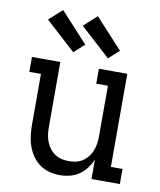

<svg xmlns="http://www.w3.org/2000/svg" viewBox="-87 -848 774 926"><g transform="rotate(10 300.0 -385.5)"><path d="M268 8Q242 8 216 1Q190 -6 169 -21.5Q148 -37 133 -59Q118 -81 109.5 -106Q101 -131 98 -157.5Q95 -184 95 -210V-457H38V-530H177V-210Q177 -192 179.5 -174Q182 -156 188.5 -139.5Q195 -123 206 -108.5Q217 -94 232 -84Q247 -74 264.5 -70Q282 -66 300 -66Q318 -66 335.5 -70Q353 -74 368 -84Q383 -94 394 -108.5Q405 -123 411.5 -139.5Q418 -156 420.5 -174Q423 -192 423 -210V-457H366V-530H505V-74H562V0H423V-95Q413 -72 398 -52Q383 -32 362.5 -18Q342 -4 317.5 2Q293 8 268 8ZM400 -587 253 -721 317 -779 451 -633ZM230 -587 83 -721 147 -779 281 -633Z"/></g></svg>

Font: Iosevka Slab Extended
Style: Regular
Weight: 400
Width: 7
Monospace: yes
Designer: Belleve Invis
Foundry: Belleve Invis
Version: Version 11.1.1; ttfautohint (v1.8.3)